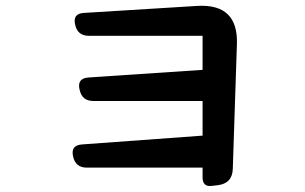

<svg xmlns="http://www.w3.org/2000/svg" viewBox="-20 -600 1040 654"><path d="M670 -29H276Q237 -29 229 -67Q220 -105 259 -108L670 -138V-256H298Q259 -256 251 -295Q242 -333 281 -336L670 -362V-478H283Q244 -478 236 -516Q227 -554 266 -556L654 -580Q791 -587 787 -451L773 -26Q772 25 721 31L703 33Q670 38 670 4Z"/></svg>

Font: MaokenZhuyuanTi
Style: Regular
Weight: 400
Designer: Fontworks Inc & LongZhuTi team: ZERO子、时光羊、荆南、频凡、刘鹏、Little White Dog、帆影Magmeta、奈白不弍、白日月球、ChaoTawei、雨三（排名不分先后）
Version: Version 1.000; 20230222